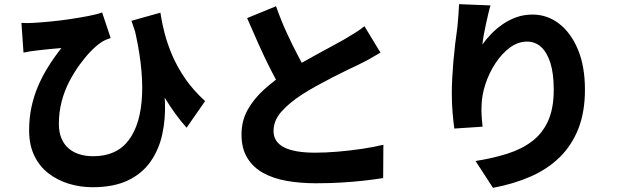

<svg xmlns="http://www.w3.org/2000/svg" viewBox="-20 -833 3010 923"><path d="M751 -772Q758 -724 771.5 -672.5Q785 -621 808.5 -566Q832 -511 870 -455.5Q908 -400 966 -347L877 -219Q823 -280 775.5 -357.5Q728 -435 688 -529Q648 -623 612 -733ZM83 -723Q111 -721 140 -723Q176 -725 222.5 -729.5Q269 -734 316 -741Q363 -748 404.5 -756Q446 -764 471 -773L512 -650Q501 -647 487.5 -641Q474 -635 463 -627Q441 -612 415 -585Q389 -558 362.5 -521.5Q336 -485 313 -441Q290 -397 276.5 -345.5Q263 -294 263 -238Q263 -197 275.5 -167.5Q288 -138 310.5 -119Q333 -100 363 -91Q393 -82 428 -82Q541 -82 599 -159.5Q657 -237 663 -378Q669 -519 623 -709L753 -501Q770 -422 773 -341Q776 -260 760 -187Q744 -114 704 -56.5Q664 1 595.5 34Q527 67 425 67Q365 67 310 50Q255 33 212 -0.5Q169 -34 144.5 -85.5Q120 -137 120 -206Q120 -265 131 -317Q142 -369 162 -416.5Q182 -464 210.5 -510Q239 -556 275 -602Q257 -601 234 -598.5Q211 -596 189.5 -594Q168 -592 154 -590Q137 -588 123.5 -586Q110 -584 93 -580Z M1809 -580Q1784 -565 1758 -550.5Q1732 -536 1703 -522Q1680 -511 1647.5 -495.5Q1615 -480 1577.5 -460.5Q1540 -441 1502.5 -420.5Q1465 -400 1431 -378Q1371 -339 1333 -296.5Q1295 -254 1295 -203Q1295 -151 1345 -125Q1395 -99 1495 -99Q1546 -99 1604.5 -104Q1663 -109 1720.5 -117.5Q1778 -126 1823 -137L1822 23Q1778 30 1728.5 35.5Q1679 41 1622 44.5Q1565 48 1499 48Q1423 48 1358 36.5Q1293 25 1244.5 -2Q1196 -29 1168.5 -74.5Q1141 -120 1141 -186Q1141 -253 1171 -306Q1201 -359 1250.5 -403.5Q1300 -448 1359 -487Q1393 -510 1432 -532Q1471 -554 1508.5 -574.5Q1546 -595 1578.5 -612.5Q1611 -630 1634 -643Q1664 -661 1687.5 -675.5Q1711 -690 1732 -707ZM1307 -803Q1331 -735 1359 -674Q1387 -613 1415 -560.5Q1443 -508 1466 -465L1339 -392Q1312 -438 1282.5 -496Q1253 -554 1224.5 -617.5Q1196 -681 1168 -746Z M2338 -807Q2333 -791 2327.5 -767.5Q2322 -744 2316 -717Q2310 -690 2305.5 -664.5Q2301 -639 2299 -619Q2318 -646 2342.5 -671Q2367 -696 2397.5 -717Q2428 -738 2463.5 -750.5Q2499 -763 2540 -763Q2611 -763 2668 -719Q2725 -675 2758.5 -594.5Q2792 -514 2792 -402Q2792 -296 2761 -216Q2730 -136 2672 -78.5Q2614 -21 2532.5 15Q2451 51 2350 70L2266 -59Q2349 -72 2418.5 -94Q2488 -116 2538 -154Q2588 -192 2615 -252Q2642 -312 2642 -402Q2642 -479 2626 -530Q2610 -581 2581.5 -607Q2553 -633 2514 -633Q2470 -633 2431 -604Q2392 -575 2361.5 -528.5Q2331 -482 2313.5 -428.5Q2296 -375 2295 -325Q2294 -307 2295 -282.5Q2296 -258 2300 -224L2164 -215Q2160 -244 2156 -288.5Q2152 -333 2152 -384Q2152 -419 2154 -458Q2156 -497 2159.5 -537.5Q2163 -578 2168 -620.5Q2173 -663 2179 -704Q2182 -734 2184 -763.5Q2186 -793 2187 -813Z"/></svg>

Font: Noto Sans JP Thin ExtraBold
Style: Regular
Weight: 800
Version: Version 2.004-H2;hotconv 1.0.118;makeotfexe 2.5.65603